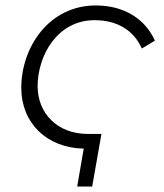

<svg xmlns="http://www.w3.org/2000/svg" viewBox="-20 -545 603 704"><path d="M263 139H318L352 -54H301C192 -54 118 -128 118 -229C118 -341 190 -471 327 -471C413 -471 472 -431 500 -367L548 -396C512 -476 435 -525 331 -525C160 -525 58 -372 58 -223C58 -95 150 -3 287 0Z"/></svg>

Font: Fixel Display 20240404 Light
Style: Italic
Weight: 300
Italic angle: -10°
Designer: AlfaBravo + MacPaw
Foundry: Kyrylo Tkachov, Marchela Mozhyna, Serhii Makarenko, Maria Weinstein, Zakhar Kryvoshyya
Version: Version 1.211;Glyphs 3.2 (3225)